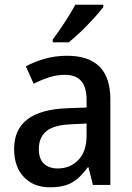

<svg xmlns="http://www.w3.org/2000/svg" viewBox="-20 -852 562 816"><path d="M265 -615Q449 -615 449 -430V-66H375L356 -141H353Q322 -97 286.5 -76.5Q251 -56 192 -56Q123 -56 81.5 -99.5Q40 -143 40 -219Q40 -384 266 -392L348 -395V-426Q348 -483 324.5 -508.5Q301 -534 257 -534Q222 -534 189 -523.5Q156 -513 123 -496L90 -570Q126 -590 171 -602.5Q216 -615 265 -615ZM285 -324Q208 -321 176.5 -294Q145 -267 145 -219Q145 -176 167 -156Q189 -136 225 -136Q278 -136 313 -172Q348 -208 348 -277V-327ZM419 -822Q405 -803 379 -774.5Q353 -746 324 -718Q295 -690 272 -672H204V-684Q228 -716 255 -757Q282 -798 300 -832H419Z"/></svg>

Font: Noto Sans Malayalam UI SemiCondensed Medium
Style: Regular
Weight: 500
Width: 4
Designer: Jelle Bosma - Monotype Design Team
Foundry: Monotype Imaging Inc.
Version: Version 2.104; ttfautohint (v1.8.4.7-5d5b)